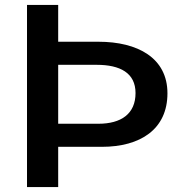

<svg xmlns="http://www.w3.org/2000/svg" viewBox="-20 -762 724 782"><path d="M662 -382C662 -526 541 -592 381 -592H217V-742H90V0H217V-164H395C551 -164 662 -235 662 -382ZM532 -383C532 -298 473 -258 381 -258H217V-498H374C469 -498 532 -465 532 -383Z"/></svg>

Font: Cheyenne Sans Medium
Style: Regular
Weight: 500
Designer: The Public Sans project authors (U.S. Web Design System), Libre Franklin designed by Pablo Impallari and Rodrigo Fuenzal
Foundry: The Cheyenne Sans Project Authors
Version: Version 2.007